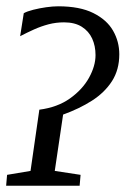

<svg xmlns="http://www.w3.org/2000/svg" viewBox="-32 -590 400 610"><path d="M-12.5 0 -9.5 -34.5 65 -47 93 -241.5Q150.5 -249 190.2 -277.2Q230 -305.5 250.8 -343Q271.5 -380.5 271.5 -415Q271.5 -444 260.8 -467.5Q250 -491 227.8 -505Q205.5 -519 171.5 -519Q146 -519 122.2 -512.8Q98.5 -506.5 76.2 -496.5Q54 -486.5 32 -475L43.5 -548Q54 -554 73.8 -559Q93.5 -564 114.8 -567Q136 -570 153 -570Q221.5 -570 264.5 -548.5Q307.5 -527 327.2 -492.5Q347 -458 347 -417.5Q347 -368.5 323.8 -332.2Q300.5 -296 260.2 -270.2Q220 -244.5 168.5 -226L142 -47L224 -34.5L221 0Z"/></svg>

Font: Merriweather 20pt Light
Style: Italic
Weight: 300
Italic angle: -7.8°
Version: Version 2.101